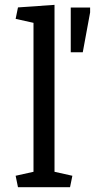

<svg xmlns="http://www.w3.org/2000/svg" viewBox="-20 -783 397 803"><path d="M120.1 -687.5 45.4 -704.1 55.2 -752 208 -762.7V-64.5L282.7 -47.9L272.9 0H55.2L45.4 -47.9L120.1 -64.5ZM275.9 -751.5H356.9V-731L326.2 -564.5H275.9Z"/></svg>

Font: NoticiaText-Regular
Style: Regular
Weight: 400
Designer: JM Sole
Foundry: JM Sole
Version: Version 1.003